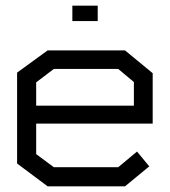

<svg xmlns="http://www.w3.org/2000/svg" viewBox="-20 -654 596 674"><path d="M107 -220V-113L169 -67H395L461 -122L504 -70L419 0H147L40 -80V-399L147 -477H419L516 -397V-220ZM450 -366 395 -412H169L107 -365V-283H450ZM234 -634H323V-580H234Z"/></svg>

Font: Turret Road Medium
Style: Regular
Weight: 500
Designer: Noponies
Foundry: Noponies
Version: Version 1.001; ttfautohint (v1.8)